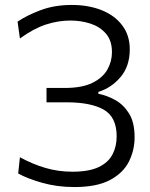

<svg xmlns="http://www.w3.org/2000/svg" viewBox="-20 -746 608 776"><path d="M280.5 10Q210.5 10 149.2 -7.5Q88 -25 53.5 -45L60.5 -110.5Q110.5 -83 162.8 -67.5Q215 -52 272.5 -52Q340 -52 379 -70.8Q418 -89.5 434.8 -122Q451.5 -154.5 451.5 -195Q451.5 -273 399.2 -302.8Q347 -332.5 249 -332.5H168V-390.5H241.5Q311.5 -390.5 353.2 -411Q395 -431.5 413.8 -464.5Q432.5 -497.5 432.5 -535Q432.5 -582 408.2 -610Q384 -638 345.8 -650.5Q307.5 -663 264 -663Q215.5 -663 166 -647Q116.5 -631 60.5 -590.5L51 -658.5Q87.5 -683.5 143.8 -704.8Q200 -726 270 -726Q338 -726 391 -704.8Q444 -683.5 474.2 -643.2Q504.5 -603 504.5 -546.5Q504.5 -479.5 468 -435.5Q431.5 -391.5 377.5 -374.5V-367Q411.5 -360.5 445.2 -342Q479 -323.5 501.5 -287.5Q524 -251.5 524 -191.5Q524 -138.5 500.8 -92.5Q477.5 -46.5 424.2 -18.2Q371 10 280.5 10Z"/></svg>

Font: Commissioner Light
Style: Regular
Weight: 300
Designer: Kostas Bartsokas
Foundry: Kostas Bartsokas
Version: Version 1.000; ttfautohint (v1.8.3)